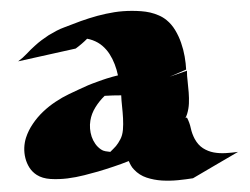

<svg xmlns="http://www.w3.org/2000/svg" viewBox="-20 -579 454 348"><path d="M12.9 -467.8Q21.5 -474.1 28.6 -481.7Q35.6 -489.3 43.5 -496.3Q49.1 -501.5 55.4 -506.2Q61.8 -511 68.1 -515.1Q75 -519.3 82.2 -523.1Q89.4 -526.9 96.7 -529.5Q111.6 -535.4 126.5 -540.8Q141.4 -546.1 156.6 -550.3Q171.9 -554.4 187.4 -556.9Q202.9 -559.3 219.2 -559.3Q227.5 -559.3 235.8 -558.7Q244.1 -558.1 252.2 -556.3Q260.3 -554.4 267.8 -551.1Q275.4 -547.9 282 -542.5Q291 -535.2 297.5 -524.4Q304 -513.7 308.2 -501.5Q312.5 -489.3 314.7 -476.6Q316.9 -463.9 317.4 -452.9L287.4 -439.9L318.8 -450.9Q318.8 -441.4 320.1 -431.4Q321.3 -421.4 322 -411.4Q322.8 -401.4 322.4 -391.6Q322 -381.8 319.1 -372.3Q318.4 -370.4 317.7 -368.5Q317.1 -366.7 316.2 -365L318.8 -366Q323.7 -356.7 325.8 -346.7Q327.9 -336.7 332.8 -327.4Q338.9 -316.2 347.9 -310.4Q356.9 -304.7 367.4 -302.7Q377.9 -300.8 389.3 -301.5Q400.6 -302.2 411.4 -303.7Q390.6 -291.7 370.5 -279.8Q350.3 -267.8 329.8 -255.9Q317.4 -253.9 302.7 -252.4Q288.1 -251 273.6 -251.8Q259 -252.7 245.7 -257.1Q232.4 -261.5 222.9 -271.7Q219.5 -275.1 217.3 -279.1Q215.1 -283 213.4 -287.1Q199.5 -281.5 185.5 -276.9Q171.6 -272.2 157.7 -268.1Q147.5 -265.1 132.7 -261.4Q117.9 -257.6 102.2 -255.6Q86.4 -253.7 71.5 -254.6Q56.6 -255.6 46.6 -262Q38.6 -267.1 33.4 -275.1Q28.3 -283.2 26 -292.4Q23.7 -301.5 24 -311.2Q24.4 -320.8 27.1 -329.3Q31.5 -342.8 39.6 -354.6Q47.6 -366.5 58.1 -376.5Q68.6 -386.5 80.7 -394.5Q92.8 -402.6 105 -408.4Q113.5 -412.6 122.2 -416.5Q130.9 -420.4 139.4 -424.3Q142.3 -425.5 147.1 -427.4Q151.9 -429.2 156.9 -431Q161.9 -432.9 166.4 -434.4Q170.9 -436 173.6 -436.8Q178.7 -438.5 183.7 -439.8Q188.7 -441.2 193.8 -442.4Q191.7 -452.6 187.9 -462.5Q184.1 -472.4 178.6 -481Q173.1 -489.5 165.5 -496Q158 -502.4 147.9 -506.1Q145.3 -507.1 142.9 -507.7Q140.6 -508.3 137.9 -508.8Q133.1 -503.9 127.9 -499.5Q122.8 -495.1 117.2 -491ZM198.2 -326.7Q201.9 -333.7 202.8 -343.8Q203.6 -353.8 203 -364.7Q202.4 -375.7 201.2 -386.6Q200 -397.5 199.7 -406.2Q192.1 -406.2 184.7 -406Q177.2 -405.8 169.7 -405.3Q160.2 -396.2 153 -384.6Q145.8 -373 143.8 -360.4Q142.6 -353.3 143.2 -345.8Q143.8 -338.4 146.1 -331.4Q148.4 -324.5 152.6 -318.5Q156.7 -312.5 163.1 -308.1Q166.5 -305.7 171.1 -304.9Q175.8 -304.2 179.9 -303.7Q183.1 -306.9 185.5 -309.3Q188 -311.8 190.2 -314.3Q192.4 -316.9 194.2 -319.8Q196 -322.8 198.2 -326.7Z"/></svg>

Font: Autopia
Style: Bold
Weight: 700
Designer: Antoine Gelgon
Foundry: Antoine Gelgon
Version: 001.000